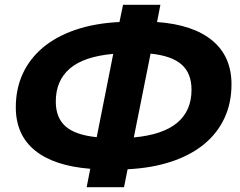

<svg xmlns="http://www.w3.org/2000/svg" viewBox="-20 -751 1001 802"><path d="M494 -731H650L636 -659Q787 -648 867 -581.5Q947 -515 947 -399Q947 -320 917 -256.5Q887 -193 831 -147.5Q775 -102 694.5 -75.5Q614 -49 513 -44L498 31H342L357 -46Q205 -58 125.5 -123Q46 -188 46 -303Q46 -380 75 -443Q104 -506 159.5 -552.5Q215 -599 295.5 -626.5Q376 -654 479 -659ZM539 -177Q660 -188 720 -238Q780 -288 780 -376Q780 -445 738.5 -481.5Q697 -518 609 -527ZM453 -526Q330 -515 271.5 -464.5Q213 -414 213 -327Q213 -259 254 -223Q295 -187 384 -178Z"/></svg>

Font: Argentum Sans SemiBold
Style: Italic
Weight: 600
Italic angle: -11°
Designer: Julieta Ulanovsky (font), Cristiano Sobral (main changes and remaster)
Foundry: Julieta Ulanovsky (font), Cristiano Sobral (main changes and remaster)
Version: Version 2.007;June 15, 2022;FontCreator 14.0.0.2814 64-bit; 